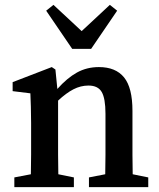

<svg xmlns="http://www.w3.org/2000/svg" viewBox="-20 -770 655 790"><path d="M590 -40V0H346V-40L413 -53Q414 -90 414 -133Q414 -176 414 -210V-302Q414 -365 398.5 -391.5Q383 -418 344 -418Q312 -418 282 -402.5Q252 -387 219 -356V-210Q219 -177 219 -134Q219 -91 220 -53L284 -40V0H39V-40L107 -53Q108 -91 108 -134Q108 -177 108 -210V-264Q108 -305 107 -330.5Q106 -356 105 -386L32 -395V-432L193 -494L208 -484L216 -404Q256 -449 296.5 -471.5Q337 -494 387 -494Q456 -494 490.5 -451.5Q525 -409 525 -314V-210Q525 -176 525 -133Q525 -90 526 -53ZM462 -726 355 -569H277L170 -726L200 -750L316 -642L432 -750Z"/></svg>

Font: Source Serif Pro Semibold
Style: Regular
Weight: 600
Designer: Frank Grießhammer
Foundry: Adobe Systems Incorporated
Version: Version 1.014;PS Version 1.0;hotconv 1.0.73;makeotf.lib2.5.5